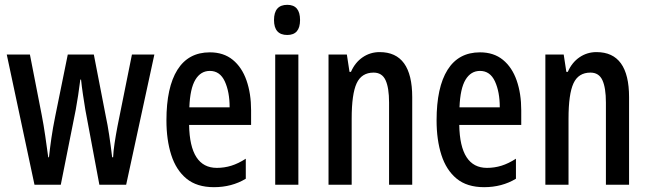

<svg xmlns="http://www.w3.org/2000/svg" viewBox="-20 -766 2688 796"><path d="M334 -310Q329 -340 324 -373.5Q319 -407 316 -436H313Q309 -404 304 -371Q299 -338 294 -311L232 0H123L8 -540H104L153 -289Q161 -248 167.5 -203Q174 -158 180 -114H183Q187 -151 193 -193Q199 -235 209 -284L261 -540H369L419 -282Q426 -250 432.5 -207Q439 -164 445 -114H449Q450 -139 455 -172Q460 -205 467 -242L527 -540H620L503 0H392Z M850 -549Q907 -549 945 -518Q983 -487 1002 -432.5Q1021 -378 1021 -309V-248H764Q767 -70 879 -70Q910 -70 939 -79Q968 -88 999 -108V-25Q941 10 867 10Q796 10 753 -25.5Q710 -61 690 -123.5Q670 -186 670 -267Q670 -404 715.5 -476.5Q761 -549 850 -549ZM850 -472Q812 -472 790 -435.5Q768 -399 765 -321H932Q932 -385 912 -428.5Q892 -472 850 -472Z M1171 -746Q1224 -746 1224 -683Q1224 -621 1171 -621Q1116 -621 1116 -683Q1116 -746 1171 -746ZM1217 -540V0H1121V-540Z M1554 -550Q1689 -550 1689 -363V0H1593V-341Q1593 -402 1578.5 -433.5Q1564 -465 1529 -465Q1479 -465 1458.5 -420.5Q1438 -376 1438 -274V0H1342V-540H1418L1429 -468H1435Q1452 -507 1483.5 -528.5Q1515 -550 1554 -550Z M1970 -549Q2027 -549 2065 -518Q2103 -487 2122 -432.5Q2141 -378 2141 -309V-248H1884Q1887 -70 1999 -70Q2030 -70 2059 -79Q2088 -88 2119 -108V-25Q2061 10 1987 10Q1916 10 1873 -25.5Q1830 -61 1810 -123.5Q1790 -186 1790 -267Q1790 -404 1835.5 -476.5Q1881 -549 1970 -549ZM1970 -472Q1932 -472 1910 -435.5Q1888 -399 1885 -321H2052Q2052 -385 2032 -428.5Q2012 -472 1970 -472Z M2453 -550Q2588 -550 2588 -363V0H2492V-341Q2492 -402 2477.5 -433.5Q2463 -465 2428 -465Q2378 -465 2357.5 -420.5Q2337 -376 2337 -274V0H2241V-540H2317L2328 -468H2334Q2351 -507 2382.5 -528.5Q2414 -550 2453 -550Z"/></svg>

Font: Noto Sans Khmer UI ExtraCondensed Medium
Style: Regular
Weight: 500
Width: 2
Designer: Danh Hong and the Monotype Design Team
Foundry: Monotype Imaging Inc.
Version: Version 2.002; ttfautohint (v1.8.4.7-5d5b)